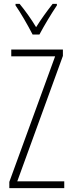

<svg xmlns="http://www.w3.org/2000/svg" viewBox="-20 -969 371 989"><path d="M148 -791H183C208 -838 244 -898 273 -941V-949H251C217 -905 193 -872 166 -829C141 -871 107 -918 81 -949H60V-941C84 -907 123 -840 148 -791ZM311 0V-35H69L304 -681V-714H38V-679H264L28 -32V0Z"/></svg>

Font: Noto Sans Gurmukhi UI ExtraCondensed ExtraLight
Style: Regular
Weight: 200
Width: 2
Designer: Jelle Bosma - Monotype Design Team
Foundry: Monotype Imaging Inc.
Version: Version 2.004